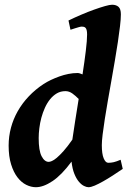

<svg xmlns="http://www.w3.org/2000/svg" viewBox="-20 -762 545 802"><path d="M282.2 -178.7Q287.1 -211.9 293.9 -256.1Q300.8 -300.3 308.6 -348.6Q295.9 -361.8 282.2 -371.6Q268.6 -381.3 253.4 -381.3Q233.4 -381.3 217.5 -372.1Q201.7 -362.8 189.2 -347.4Q176.8 -332 167.7 -312Q158.7 -292 152.8 -270.3Q147 -248.5 144.3 -226.3Q141.6 -204.1 141.6 -185.1Q141.6 -132.8 153.8 -109.4Q166 -85.9 183.6 -85.9Q188.5 -85.9 196.8 -89.4Q205.1 -92.8 217.3 -103Q229.5 -113.3 245.6 -131.3Q261.7 -149.4 282.2 -178.7ZM492.7 -56.6Q472.2 -42.5 450.9 -28.8Q429.7 -15.1 410.6 -4.4Q391.6 6.3 375.7 13.2Q359.9 20 349.6 20Q341.3 20 330.6 14.6Q319.8 9.3 309.3 -3.2Q298.8 -15.6 290.5 -36.1Q282.2 -56.6 278.8 -86.9Q237.3 -30.8 199.2 -5.4Q161.1 20 129.9 20Q109.9 20 89.6 10Q69.3 0 53 -21.2Q36.6 -42.5 26.4 -75.4Q16.1 -108.4 16.1 -153.8Q16.1 -192.4 25.9 -228.8Q35.6 -265.1 54.4 -298.1Q73.2 -331.1 100.3 -359.6Q127.4 -388.2 162.1 -411.1Q175.8 -419.9 192.6 -428Q209.5 -436 227.8 -442.6Q246.1 -449.2 265.6 -453.1Q285.2 -457 303.7 -457Q308.6 -457 313.7 -455.3Q318.8 -453.6 324.7 -451.2Q333 -504.9 338.4 -549.3Q343.8 -593.8 343.8 -618.2Q343.8 -629.4 342 -636Q340.3 -642.6 337.2 -645.8Q334 -648.9 330.1 -649.9Q326.2 -650.9 321.8 -650.9Q317.4 -650.9 309.6 -648.7Q301.8 -646.5 293.9 -644Q285.2 -641.1 274.4 -637.7L266.1 -676.3Q292 -689 320.1 -700.9Q348.1 -712.9 373.5 -721.9Q398.9 -731 418.7 -736.6Q438.5 -742.2 448.2 -742.2Q465.3 -742.2 475.1 -733.4Q484.9 -724.6 484.9 -702.1Q484.9 -683.1 481.4 -653.3Q478 -623.5 472.4 -586.7Q466.8 -549.8 459.7 -508.1Q452.6 -466.3 445.1 -424.1Q437.5 -381.8 430.4 -340.8Q423.3 -299.8 417.7 -264.2Q412.1 -228.5 408.7 -200.4Q405.3 -172.4 405.3 -155.8Q405.3 -119.1 413.1 -100.6Q420.9 -82 432.1 -82Q444.3 -82 455.6 -84.7Q466.8 -87.4 483.9 -94.7Z"/></svg>

Font: Gentium Book Basic
Style: Bold Italic
Weight: 700
Italic angle: -8°
Designer: J. Victor Gaultney and Annie Olsen
Foundry: SIL International
Version: Version 1.102; 2013; Maintenance release